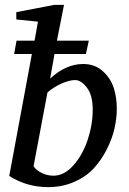

<svg xmlns="http://www.w3.org/2000/svg" viewBox="-20 -757 532 789"><path d="M460 -310Q460 -271 450.5 -229Q441 -187 419 -143.5Q397 -100 365.5 -65.5Q334 -31 285 -9.5Q236 12 178 12Q90 12 18 -34L111 -535H38L48 -590H122L136 -668L47 -677V-707L203 -737H243L214 -590H345L333 -535H204L186 -434Q251 -494 322 -494Q370 -494 402.5 -464.5Q435 -435 447.5 -395.5Q460 -356 460 -310ZM361 -306Q361 -366 337 -397Q313 -428 289 -428Q265 -428 232.5 -413.5Q200 -399 175 -377L118 -74Q128 -58 151 -46.5Q174 -35 200 -35Q244 -35 282 -78Q320 -121 340.5 -183Q361 -245 361 -306Z"/></svg>

Font: Veleka
Style: Italic
Weight: 400
Italic angle: -12°
Designer: Stefan Peev, Context Ltd, 2016; SIL International, 1997-2014.
Foundry: Stefan Peev, Context Ltd, 2016
Version: Version 1.000